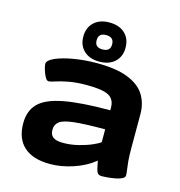

<svg xmlns="http://www.w3.org/2000/svg" viewBox="-110 -838 885 944"><g transform="rotate(15 332.5 -366.0)"><path d="M228 8Q141 8 95.5 -33Q50 -74 50 -152Q50 -216 87.5 -253.5Q125 -291 212 -307.5Q299 -324 447 -324V-337Q447 -380 415.5 -397Q384 -414 304 -414Q251 -414 212 -406.5Q173 -399 149.5 -391Q126 -383 117 -383Q107 -383 98.5 -399Q90 -415 84.5 -434Q79 -453 79 -462Q79 -480 115 -496Q151 -512 207.5 -521.5Q264 -531 325 -531Q424 -531 483.5 -507Q543 -483 569 -441Q595 -399 595 -344V-174Q595 -130 597.5 -103.5Q600 -77 602.5 -61.5Q605 -46 605 -35Q605 -24 590.5 -17Q576 -10 555.5 -6.5Q535 -3 516.5 -1.5Q498 0 490 0Q471 0 465 -14.5Q459 -29 452 -69Q406 -32 345.5 -12Q285 8 228 8ZM264 -109Q303 -109 341 -118.5Q379 -128 408 -140.5Q437 -153 447 -162V-227Q344 -227 290 -221Q236 -215 216.5 -200Q197 -185 197 -158Q197 -132 213 -120.5Q229 -109 264 -109ZM332 -541Q283 -541 254 -568Q225 -595 225 -640Q225 -686 254 -713Q283 -740 332 -740Q382 -740 411 -713Q440 -686 440 -640Q440 -595 411 -568Q382 -541 332 -541ZM332 -603Q372 -603 372 -639Q372 -676 332 -676Q293 -676 293 -639Q293 -603 332 -603Z"/></g></svg>

Font: Asap Expanded
Style: Bold
Weight: 700
Width: 7
Designer: Pablo Cosgaya
Foundry: Omnibus-Type
Version: Version 3.001; ttfautohint (v1.8.4.7-5d5b)